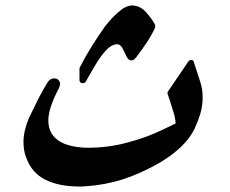

<svg xmlns="http://www.w3.org/2000/svg" viewBox="-20 -684 841 703"><path d="M548 -583Q534 -553 515.5 -525.5Q497 -498 477 -472Q473 -468 470 -465.5Q467 -463 461 -463Q454 -463 449 -468.5Q444 -474 442 -480Q437 -491 429 -506.5Q421 -522 409 -522H407Q386 -520 366.5 -498Q347 -476 331 -449Q315 -422 304 -403Q300 -396 295 -386.5Q290 -377 279 -380Q271 -382 271 -391V-433L272 -437Q292 -476 316 -514.5Q340 -553 365 -588Q379 -606 395 -622.5Q411 -639 429 -652Q437 -657 446 -660.5Q455 -664 463 -664Q492 -664 514 -640Q536 -616 548 -593ZM178 -397Q189 -397 194.5 -390.5Q200 -384 200 -376Q200 -372 195 -360Q157 -287 157 -244Q157 -207 177 -184.5Q197 -162 230.5 -152.5Q264 -143 302 -143Q376 -143 446.5 -162Q517 -181 569 -206L623 -232Q622 -252 615.5 -272Q609 -292 604 -309Q602 -317 599 -324.5Q596 -332 594 -339Q592 -344 595 -349L669 -458Q674 -465 681 -464.5Q688 -464 690 -456L713 -385Q722 -358 722 -329Q722 -295 713.5 -267.5Q705 -240 693 -214Q662 -148 571 -92Q519 -61 458.5 -37.5Q398 -14 327 -5Q313 -4 299 -2.5Q285 -1 272 -1Q196 -1 146 -26Q96 -51 76 -107Q66 -131 66 -165Q66 -204 86 -252Q103 -288 119.5 -320.5Q136 -353 155 -384Q165 -397 178 -397Z"/></svg>

Font: Aref Ruqaa Ink
Style: Bold
Weight: 700
Designer: Abdullah Aref
Version: Version 1.005